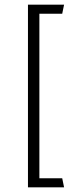

<svg xmlns="http://www.w3.org/2000/svg" viewBox="-20 -716 305 824"><path d="M100 88H255L247 49H149V-657H247L255 -696H100Z"/></svg>

Font: Catamaran Thin Thin
Style: Regular
Weight: 250
Version: Version 2.000